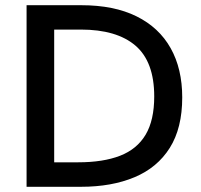

<svg xmlns="http://www.w3.org/2000/svg" viewBox="-20 -717 772 737"><path d="M291 0H82V-697H292Q418 -697 504.2 -654.2Q590.5 -611.5 635 -532.2Q679.5 -453 679.5 -343Q679.5 -225.5 631.8 -149.5Q584 -73.5 496.5 -36.8Q409 0 291 0ZM280.5 -94Q376 -94 441 -119.2Q506 -144.5 539 -200Q572 -255.5 572 -347Q572 -480 500 -541.8Q428 -603.5 290 -603.5H188V-94Z"/></svg>

Font: Acari Sans Neue SemiBold
Style: Regular
Weight: 600
Designer: Alfredo Marco Pradil (font), Cristiano Sobral (main changes)
Foundry: Hanken Design Co. (font), Cristiano Sobral (main changes)
Version: Version 2.459;March 19, 2022;FontCreator 14.0.0.2808 64-bit;